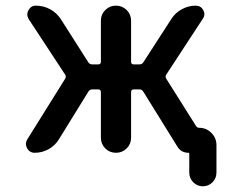

<svg xmlns="http://www.w3.org/2000/svg" viewBox="-20 -565 820 683"><path d="M338.9 -491.2Q338.9 -513.7 354.5 -529.3Q370.1 -544.9 392.6 -544.9Q415 -544.9 430.7 -529.3Q446.3 -513.7 446.3 -491.2V-345.7Q446.3 -335.9 456.1 -335.9H475.6Q485.4 -335.9 490.2 -343.8L589.8 -498Q603.5 -519.5 627 -532.2Q650.4 -544.9 675.8 -544.9Q694.3 -544.9 703.1 -529.3Q707 -521.5 707 -514.6Q707 -505.9 701.2 -498L572.3 -300.8Q566.4 -293 571.3 -285.2L677.7 -116.2Q681.6 -110.4 688.5 -110.4Q713.9 -110.4 731.9 -92.3Q750 -74.2 750 -48.8V48.8Q750 69.3 735.8 83.5Q721.7 97.7 701.7 97.7Q681.6 97.7 667.5 83.5Q653.3 69.3 653.3 48.8V-18.6Q653.3 -21.5 650.4 -21.5Q625 -21.5 611.3 -43L490.2 -238.3Q485.4 -247.1 475.6 -247.1H456.1Q446.3 -247.1 446.3 -237.3V-75.2Q446.3 -52.7 430.7 -37.1Q415 -21.5 392.6 -21.5Q370.1 -21.5 354.5 -37.1Q338.9 -52.7 338.9 -75.2V-237.3Q338.9 -247.1 329.1 -247.1H308.6Q298.8 -247.1 293.9 -238.3L189.5 -69.3Q175.8 -46.9 152.8 -34.2Q129.9 -21.5 103.5 -21.5Q85 -21.5 76.2 -38.1Q72.3 -44.9 72.3 -52.7Q72.3 -61.5 77.1 -69.3L211.9 -285.2Q216.8 -293 210.9 -300.8L82 -497.1Q77.1 -505.9 77.1 -513.7Q77.1 -521.5 81.1 -528.3Q89.8 -544.9 107.4 -544.9Q134.8 -544.9 158.2 -532.2Q181.6 -519.5 196.3 -497.1L293.9 -343.8Q298.8 -335.9 308.6 -335.9H329.1Q338.9 -335.9 338.9 -345.7Z"/></svg>

Font: Gen Jyuu GothicX Medium
Style: Regular
Weight: 500
Designer: Ryoko NISHIZUKA (kana &amp; ideographs); Paul D. Hunt (Latin, Greek &amp; Cyrillic); Wenlong ZHANG (bopomofo); Sandoll C
Version: Version 1.058.20140828